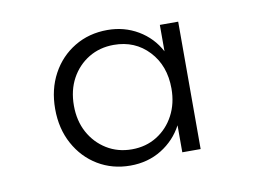

<svg xmlns="http://www.w3.org/2000/svg" viewBox="-48 -907 626 469"><g transform="rotate(-10 264.5 -672.0)"><path d="M241.5 -504Q197 -504 161.2 -525.5Q125.5 -547 104.8 -585Q84 -623 84 -672Q84 -720.5 104.5 -758.5Q125 -796.5 161 -818.2Q197 -840 243 -840Q284.5 -840 318.8 -819.8Q353 -799.5 371.5 -764.5V-830H417V-514H371.5V-581Q353 -546 319 -525Q285 -504 241.5 -504ZM252 -542.5Q287 -542.5 314.2 -559.5Q341.5 -576.5 357 -605.8Q372.5 -635 372.5 -672Q372.5 -729 338.5 -765.2Q304.5 -801.5 252 -801.5Q217 -801.5 189.5 -784.8Q162 -768 146.2 -739Q130.5 -710 130.5 -672Q130.5 -634.5 146.2 -605.5Q162 -576.5 189.5 -559.5Q217 -542.5 252 -542.5Z"/></g></svg>

Font: Spartan Thin
Style: Regular
Weight: 400
Version: Version 1.004